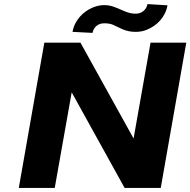

<svg xmlns="http://www.w3.org/2000/svg" viewBox="-20 -920 932 940"><path d="M767 0 892 -711H717L634 -242L374 -711H197L72 0H248L331 -468L590 0ZM644 -853C613 -853 590 -865 569 -874C547 -883 524 -895 490 -895C472 -895 454 -891 436 -884C387 -864 345 -821 335 -764L433 -759C438 -786 459 -806 490 -806C505 -806 519 -804 530 -800C565 -786 590 -764 644 -764C663 -764 681 -767 698 -774C748 -794 790 -836 800 -894L702 -900C697 -873 675 -853 644 -853Z"/></svg>

Font: Asimov
Style: XWidIt
Weight: 500
Designer: Google
Version: Version 2.000980; 2014